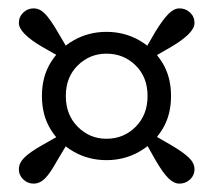

<svg xmlns="http://www.w3.org/2000/svg" viewBox="-20 -530 510 458"><path d="M343 -392 325 -410 351 -455Q369 -484 382 -497Q395 -510 408 -510Q423 -510 433.5 -500Q444 -490 444 -475Q444 -451 388 -418ZM137 -301Q137 -256 165.5 -227.5Q194 -199 234 -199Q275 -199 303.5 -227.5Q332 -256 332 -301Q332 -346 303.5 -374Q275 -402 234 -402Q194 -402 165.5 -374Q137 -346 137 -301ZM80 -301Q80 -347 101 -381Q122 -415 157 -434.5Q192 -454 234 -454Q276 -454 311 -434.5Q346 -415 367 -381Q388 -347 388 -301Q388 -255 367 -221Q346 -187 311 -167.5Q276 -148 234 -148Q192 -148 157 -167.5Q122 -187 101 -221Q80 -255 80 -301ZM144 -409 127 -392 81 -418Q25 -451 25 -475Q25 -490 35.5 -500Q46 -510 60 -510Q75 -510 87.5 -497Q100 -484 117 -455ZM127 -210 144 -193 117 -148Q100 -117 87.5 -104.5Q75 -92 60 -92Q46 -92 35.5 -102Q25 -112 25 -126Q25 -141 38 -154Q51 -167 81 -184ZM325 -194 343 -210 388 -184Q417 -167 430.5 -154Q444 -141 444 -126Q444 -112 433.5 -102Q423 -92 408 -92Q395 -92 382 -104.5Q369 -117 351 -148Z"/></svg>

Font: Lisu Bosa Medium
Style: Regular
Weight: 500
Designer: David Morse, Annie Olsen, Victor Gaultney, Frank Grießhammer (Latin)
Foundry: SIL International
Version: Version 2.000